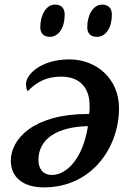

<svg xmlns="http://www.w3.org/2000/svg" viewBox="-20 -804 560 834"><path d="M402 -644C439 -644 466 -683 466 -740C466 -771 448 -784 424 -784C382 -784 359 -735 359 -686C359 -656 376 -644 402 -644ZM197 -644C234 -644 261 -683 261 -740C261 -771 244 -784 219 -784C178 -784 155 -735 155 -686C155 -656 173 -644 197 -644ZM171 10C379 10 497 -164 497 -334C497 -463 398 -546 282 -546C158 -546 93 -481 93 -439C93 -428 95 -416 100 -408C147 -455 189 -471 247 -471C328 -471 369 -421 369 -347C369 -330 370 -328 367 -309H363C123 -309 27 -199 27 -106C27 -34 80 10 171 10ZM147 -109C147 -201 228 -253 362 -256C340 -114 269 -44 205 -44C166 -44 147 -72 147 -109Z"/></svg>

Font: Noto Serif Semi
Style: Italic
Weight: 600
Italic angle: -12°
Designer: Monotype Design Team
Foundry: Monotype Imaging Inc.
Version: Version 1.901